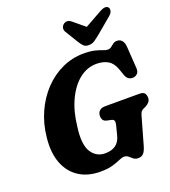

<svg xmlns="http://www.w3.org/2000/svg" viewBox="-166 -1057 1058 1192"><g transform="rotate(-20 363.0 -461.0)"><path d="M443 -712.5Q488.5 -712.5 517.2 -705.2Q546 -698 563.5 -690.8Q581 -683.5 592.5 -683.5Q608.5 -683.5 618.2 -691.5Q628 -699.5 638.2 -707.5Q648.5 -715.5 665.5 -715.5Q685 -715.5 697.2 -701.2Q709.5 -687 711.5 -658.5L721 -515Q722.5 -491.5 711.2 -480Q700 -468.5 684.5 -466.5Q647.5 -463 633.5 -500.5L619 -542Q603.5 -587.5 572.5 -606.2Q541.5 -625 495.5 -625Q434.5 -625 383 -584.5Q331.5 -544 296.8 -470Q262 -396 251.5 -296Q236.5 -184.5 268.5 -134.2Q300.5 -84 359 -84Q445.5 -84 465 -161L481 -223.5Q486 -242 483.2 -252Q480.5 -262 466.5 -265.5L434 -272.5Q419 -276.5 412.5 -287Q406 -297.5 406 -311.5Q406 -333 419.2 -346Q432.5 -359 457.5 -359H683Q709.5 -359 718 -347.2Q726.5 -335.5 726.5 -318Q726.5 -300.5 716.2 -289Q706 -277.5 693 -271L676.5 -263.5Q665 -258 659.5 -250Q654 -242 650 -227L599 -47.5Q589.5 -13.5 576.5 0.5Q563.5 14.5 541.5 14.5Q523 14.5 510.8 4.8Q498.5 -5 487.2 -14.8Q476 -24.5 460 -24.5Q446 -24.5 425.5 -15Q405 -5.5 373 3.8Q341 13 292.5 13Q209.5 13 151.5 -24.8Q93.5 -62.5 66.8 -132.5Q40 -202.5 50.5 -299.5Q59 -387.5 93 -463Q127 -538.5 180.2 -594.5Q233.5 -650.5 300.8 -681.5Q368 -712.5 443 -712.5ZM572.5 -792.5Q550 -774 532.5 -762Q515 -750 493 -750Q470.5 -750 459 -761.5Q447.5 -773 435.5 -792.5L383.5 -877.5Q375 -892 378.2 -905.5Q381.5 -919 391.5 -927Q416.5 -945.5 443.5 -923.5L519 -861L630.5 -923.5Q671.5 -946.5 688 -927Q694 -919.5 691.5 -905Q689 -890.5 671.5 -875.5Z"/></g></svg>

Font: Fraunces 72pt S100
Style: Bold Italic
Weight: 700
Italic angle: -16°
Version: Version 1.000; ttfautohint (v1.8.3)